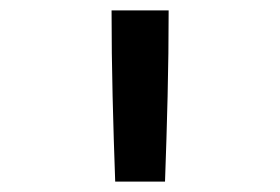

<svg xmlns="http://www.w3.org/2000/svg" viewBox="-20 -792 540 370"><path d="M202 -442Q199 -524 197 -606.5Q195 -689 195 -772H305Q305 -689 303 -606.5Q301 -524 298 -442Z"/></svg>

Font: Iosevka Curly Slab Semibold
Style: Regular
Weight: 600
Monospace: yes
Designer: Belleve Invis
Foundry: Belleve Invis
Version: Version 22.1.2; ttfautohint (v1.8.4)